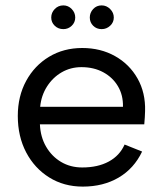

<svg xmlns="http://www.w3.org/2000/svg" viewBox="-20 -685 604 712"><path d="M215 -577Q196 -577 183 -589.5Q170 -602 170 -620Q170 -638 183 -651.5Q196 -665 215 -665Q233 -665 246 -651.5Q259 -638 259 -620Q259 -602 246 -589.5Q233 -577 215 -577ZM357 -577Q338 -577 325.5 -589.5Q313 -602 313 -620Q313 -638 325.5 -651.5Q338 -665 357 -665Q375 -665 388.5 -651.5Q402 -638 402 -620Q402 -602 388.5 -589.5Q375 -577 357 -577ZM287 7Q217 7 162.5 -27Q108 -61 77 -120Q46 -179 46 -255Q46 -328 77 -385Q108 -442 162 -474.5Q216 -507 285 -507Q353 -507 406.5 -477Q460 -447 490 -394Q520 -341 518 -273Q518 -262 517 -250Q516 -238 515 -224H128Q130 -177 151 -141Q172 -105 206.5 -84.5Q241 -64 285 -64Q343 -64 383.5 -86Q424 -108 442 -149L507 -123Q477 -60 420 -26.5Q363 7 287 7ZM436 -289Q437 -332 417.5 -365Q398 -398 363 -417Q328 -436 282 -436Q242 -436 209 -417Q176 -398 154.5 -364.5Q133 -331 129 -289Z"/></svg>

Font: Albert Sans
Style: Regular
Weight: 400
Designer: Andreas Rasmussen
Foundry: a.Foundry
Version: Version 1.025